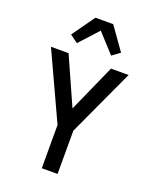

<svg xmlns="http://www.w3.org/2000/svg" viewBox="-165 -1005 880 1097"><g transform="rotate(20 275.0 -456.5)"><path d="M227 0V-263L39 -670H146L275 -381L404 -670H511L323 -263V0ZM171 -740 123 -775 221 -913H329L427 -775L379 -740L275 -854Z"/></g></svg>

Font: Lode Dark Term
Style: Bold
Weight: 700
Monospace: yes
Designer: Belleve Invis
Foundry: Belleve Invis
Version: Version 29.2.0